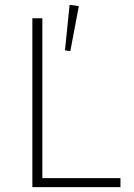

<svg xmlns="http://www.w3.org/2000/svg" viewBox="-20 -769 551 789"><path d="M269 -559 247 -562 266 -749 304 -744ZM113 0V-694H154V-37H475V0Z"/></svg>

Font: Cantarell Light
Style: Regular
Weight: 300
Designer: Dave Crossland, Nikolaus Waxweiler, Florian Fecher, Jacques Le Bailly, Eben Sorkin, Alexei Vanyashin, Alexios Zavras, Em
Version: Version 0.303